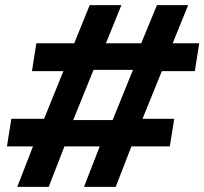

<svg xmlns="http://www.w3.org/2000/svg" viewBox="-20 -725 793 745"><path d="M47 0 108 -157H7L24 -264H151L226 -449H104L121 -557H268L328 -705H451L391 -557H528L589 -705H710L650 -557H753L736 -449H608L533 -264H656L639 -157H490L429 0H306L367 -157H230L169 0ZM264 -259H417L496 -454H343Z"/></svg>

Font: Nunito Sans 7pt Expanded ExtraBold
Style: Italic
Weight: 800
Width: 7
Italic angle: -9°
Designer: Vernon Adams
Foundry: Vernon Adams
Version: Version 3.101;gftools[0.9.27]